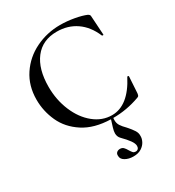

<svg xmlns="http://www.w3.org/2000/svg" viewBox="-213 -761 1059 1161"><g transform="rotate(-30 317.0 -180.5)"><path d="M593 -158 586 -44Q584 -31 581.5 -27.5Q579 -24 571 -21Q480 12 385 12Q384 17 384 27Q384 49 394.5 65.5Q405 82 427 104Q451 131 462.5 149.5Q474 168 473 187Q474 206 463.5 226.5Q453 247 431 261Q409 275 375 275Q342 275 318 261Q294 247 295 224Q294 210 303 202Q312 194 326 194Q341 194 350 203Q359 212 368 228Q377 243 383.5 249.5Q390 256 401 256Q412 256 418.5 249Q425 242 425 230Q425 213 408.5 190Q392 167 363 138Q347 122 347 98Q347 83 354 60L369 12Q254 9 179.5 -39.5Q105 -88 71.5 -161.5Q38 -235 38 -315Q38 -412 86.5 -485Q135 -558 215 -597Q295 -636 387 -636Q434 -636 484 -627Q534 -618 564 -605Q572 -600 574.5 -596Q577 -592 577 -582L585 -455Q585 -452 580.5 -452Q576 -452 574 -455Q542 -531 484 -571Q426 -611 349 -611Q249 -611 194.5 -540.5Q140 -470 140 -346Q140 -255 173 -176.5Q206 -98 263 -52Q320 -6 388 -6Q502 -6 582 -160Q584 -164 588.5 -163Q593 -162 593 -158Z"/></g></svg>

Font: Cormorant Upright SemiBold
Style: Regular
Weight: 600
Designer: Christian Thalmann (Catharsis Fonts)
Foundry: Catharsis Fonts
Version: Version 3.302